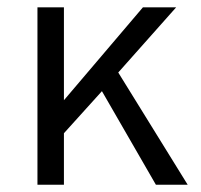

<svg xmlns="http://www.w3.org/2000/svg" viewBox="-20 -508 552 528"><path d="M83 0H155.8V-141.6L260.3 -257.3L408.7 0H496.1L305.2 -308.6L464.4 -487.8H373L155.8 -232.4V-487.8H83Z"/></svg>

Font: HK Grotesk
Style: Regular
Weight: 400
Designer: Alfredo Marco Pradil and Stefan Peev
Foundry: Hanken Design Co.
Version: Version 1.045;PS 001.045;hotconv 1.0.88;makeotf.lib2.5.64775